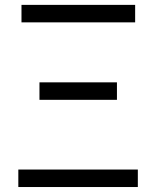

<svg xmlns="http://www.w3.org/2000/svg" viewBox="-20 -752 628 772"><path d="M53.7 0V-70.3H534.2V0ZM138.7 -350.6V-420.9H450.2V-350.6ZM66.4 -662.1V-732.4H523.4V-662.1Z"/></svg>

Font: Gen Shin Gothic Normal
Style: Regular
Weight: 300
Designer: [Source Han Sans]
Ryoko NISHIZUKA  (kana & ideographs); Paul D. Hunt (Latin, Greek & Cyrillic); Wenlong ZHANG  (bopomofo
Version: Version 1.002.20150607